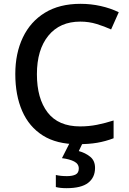

<svg xmlns="http://www.w3.org/2000/svg" viewBox="-20 -744 673 1004"><path d="M400 -631Q293 -631 233 -557.5Q173 -484 173 -356Q173 -229 229 -156Q285 -83 399 -83Q445 -83 487.5 -91.5Q530 -100 574 -114V-21Q532 -5 488.5 2.5Q445 10 386 10Q276 10 204 -35.5Q132 -81 96 -163.5Q60 -246 60 -357Q60 -465 99.5 -548Q139 -631 215 -677.5Q291 -724 401 -724Q455 -724 506.5 -712.5Q558 -701 601 -680L561 -590Q526 -606 485.5 -618.5Q445 -631 400 -631ZM477 134Q477 184 441 212Q405 240 328 240Q294 240 272 234V171Q297 177 330 177Q359 177 375.5 168.5Q392 160 392 137Q392 113 368 100.5Q344 88 304 83L346 0H414L392 46Q426 55 451.5 75.5Q477 96 477 134Z"/></svg>

Font: Noto Sans Kannada Medium
Style: Regular
Weight: 500
Designer: Jelle Bosma - Monotype Design Team
Foundry: Monotype Imaging Inc.
Version: Version 2.005; ttfautohint (v1.8.4.7-5d5b)